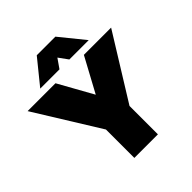

<svg xmlns="http://www.w3.org/2000/svg" viewBox="-259 -1122 1291 1291"><g transform="rotate(-45 387.0 -476.0)"><path d="M784 -730 499 -270V0H275V-270L-10 -730H255L392 -484L525 -730ZM157 -777 299 -952H476L618 -777H434L386 -843L340 -777Z"/></g></svg>

Font: Nacelle Black
Style: Regular
Weight: 900
Designer: Sora Sagano
Foundry: Sora Sagano
Version: Version 1.000;FEAKit 1.0